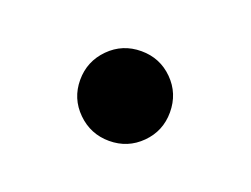

<svg xmlns="http://www.w3.org/2000/svg" viewBox="-40 -187 353 270"><g transform="rotate(20 136.0 -52.0)"><path d="M68.8 -51.8Q68.8 -79.6 88.4 -99.4Q107.9 -119.1 136.2 -119.1Q164.1 -119.1 183.6 -99.6Q203.1 -80.1 203.1 -51.8Q203.1 -23.9 183.6 -4.4Q164.1 15.1 136.2 15.1Q108.4 15.1 88.6 -4.4Q68.8 -23.9 68.8 -51.8Z"/></g></svg>

Font: Aref Ruqaa
Style: Regular
Weight: 400
Designer: Abdullah Aref
Version: Version 1.002